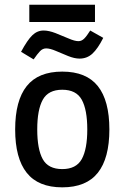

<svg xmlns="http://www.w3.org/2000/svg" viewBox="-20 -802 537 828"><path d="M248.5 5.9Q145 5.9 95.2 -56.9Q45.4 -119.6 45.4 -243.7Q45.4 -368.2 95.2 -430.7Q145 -493.2 248.5 -493.2Q352.1 -493.2 401.9 -430.7Q451.7 -368.2 451.7 -243.7Q451.7 -119.6 401.9 -56.9Q352.1 5.9 248.5 5.9ZM248.5 -72.8Q308.6 -72.8 332.5 -115.7Q356.4 -158.7 356.4 -243.7Q356.4 -329.1 332.5 -372.1Q308.6 -415 248.5 -415Q188.5 -415 164.6 -372.1Q140.6 -329.1 140.6 -243.7Q140.6 -158.7 164.3 -115.7Q188 -72.8 248.5 -72.8ZM125 -545.9 70.8 -578.6Q98.1 -629.4 119.4 -649.9Q140.6 -670.4 168 -670.4Q190.4 -670.4 219.5 -659.2Q248.5 -647.9 275.4 -636.2Q302.2 -624.5 318.4 -624.5Q332 -624.5 343.3 -635.7Q354.5 -647 369.1 -670.4L425.3 -638.7Q401.9 -592.3 378.7 -570.8Q355.5 -549.3 323.2 -549.3Q301.3 -549.3 273.9 -560.3Q246.6 -571.3 221.2 -582.3Q195.8 -593.3 179.2 -593.3Q164.1 -593.3 152.6 -581.3Q141.1 -569.3 125 -545.9ZM106.4 -707V-781.7H389.6V-707Z"/></svg>

Font: Anaheim SemiBold
Style: Regular
Weight: 600
Version: Version 2.001